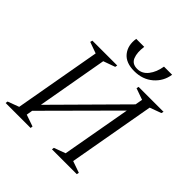

<svg xmlns="http://www.w3.org/2000/svg" viewBox="-222 -1032 1202 1202"><g transform="rotate(45 379.0 -431.0)"><path d="M10 0 12 -15 87 -43 189 -618 114 -645 118 -660H338L335 -645L257 -617L174 -148L591 -569L600 -618L524 -645L527 -660H748L744 -645L668 -617L566 -42L643 -15L640 0H420L422 -15L498 -43L580 -503L162 -83L155 -42L233 -15L231 0ZM304 -862H375Q367 -806 381.5 -769.5Q396 -733 441 -733Q484 -733 512.5 -769.5Q541 -806 550 -862H622Q612 -796 562 -753Q512 -710 438 -710Q363 -710 328.5 -753Q294 -796 304 -862Z"/></g></svg>

Font: Spectral Light
Style: Italic
Weight: 300
Italic angle: -10°
Designer: Jean-Baptiste Levee
Foundry: Production Type
Version: Version 2.001